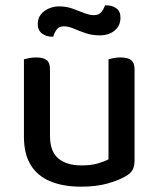

<svg xmlns="http://www.w3.org/2000/svg" viewBox="-20 -688 597 722"><path d="M70 -174V-260H168V-177Q168 -118 199.5 -92Q231 -66 286 -66Q323 -66 348.5 -73.5Q374 -81 388 -89V-260H486V-86Q486 -65 479.5 -51Q473 -37 452 -25Q427 -10 384.5 2Q342 14 285 14Q218 14 169.5 -6Q121 -26 95.5 -67.5Q70 -109 70 -174ZM486 -210H388V-465Q394 -467 406.5 -469.5Q419 -472 433 -472Q460 -472 473 -462Q486 -452 486 -427ZM168 -210H70V-465Q77 -467 89.5 -469.5Q102 -472 116 -472Q143 -472 155.5 -462Q168 -452 168 -427ZM202 -664Q230 -664 253 -655.5Q276 -647 296.5 -639Q317 -631 333 -631Q352 -631 361 -642.5Q370 -654 375 -668H380Q401 -668 417 -657Q433 -646 433 -622Q433 -591 411 -573Q389 -555 355 -555Q326 -555 301.5 -563.5Q277 -572 257 -580.5Q237 -589 221 -589Q202 -589 193.5 -577.5Q185 -566 180 -550H175Q154 -550 138 -562Q122 -574 122 -597Q122 -619 133.5 -633.5Q145 -648 163.5 -656Q182 -664 202 -664Z"/></svg>

Font: Baloo Tamma 2 Medium
Style: Regular
Weight: 500
Designer: Divya Kowshik, Shuchita Grover and Ek Type
Foundry: Ek Type
Version: Version 1.700